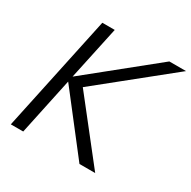

<svg xmlns="http://www.w3.org/2000/svg" viewBox="-156 -853 1001 1005"><g transform="rotate(30 344.5 -350.0)"><path d="M34 0 183 -700H258L189 -378L588 -700H689L263 -357L544 0H449L182 -344L109 0Z"/></g></svg>

Font: Red Hat Text
Style: Italic
Weight: 400
Italic angle: -12°
Designer: Pentagram / MCKL
Foundry: Pentagram / MCKL
Version: Version 1.005; Red Hat Text Italic